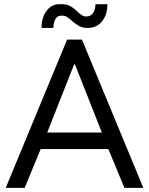

<svg xmlns="http://www.w3.org/2000/svg" viewBox="-20 -912 724 932"><path d="M7.8 0 305.7 -719.7H377.9L675.8 0H584L495.1 -214.8L483.4 -246.1L343.8 -599.6H339.8L200.2 -246.1L188.5 -214.8L99.6 0ZM146.5 -188.5V-268.6H537.1V-188.5ZM181.6 -776.4Q181.6 -827.6 207 -860.8Q232.4 -894 275.4 -891.6Q301.3 -892.6 318.4 -883.8Q335.4 -875 348.1 -862.8Q360.8 -850.6 372.6 -841.3Q384.3 -832 399.4 -832Q420.9 -832 432.1 -849.4Q443.4 -866.7 443.4 -891.6H501Q502 -842.8 476.3 -809.6Q450.7 -776.4 405.3 -776.4Q381.3 -776.4 364.5 -785.6Q347.7 -794.9 334.2 -806.9Q320.8 -818.8 307.9 -827.9Q294.9 -836.9 279.3 -835.9Q260.3 -837.4 249.8 -820.6Q239.3 -803.7 239.3 -776.4Z"/></svg>

Font: Reddit Sans
Style: Regular
Weight: 400
Designer: Stephen Hutchings
Foundry: Reddit
Version: Version 1.014